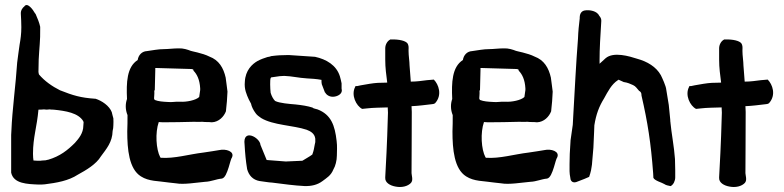

<svg xmlns="http://www.w3.org/2000/svg" viewBox="-20 -743 3160 774"><path d="M25 -47C35 -2 90 -1 136 1C144 1 153 1 161 0C208 -6 256 -14 294 -39C327 -57 368 -81 387 -113C409 -143 433 -170 434 -215C436 -222 437 -231 437 -238C437 -247 438 -256 437 -266C436 -270 435 -273 434 -277L431 -289V-290C421 -317 390 -337 365 -345H363C305 -349 275 -358 222 -379C190 -395 160 -416 137 -443C136 -445 136 -449 135 -453C135 -465 136 -484 136 -503C138 -546 143 -583 142 -625V-635C139 -650 131 -670 123 -688H122C112 -706 90 -735 78 -717C71 -712 63 -701 64 -687C65 -669 66 -651 66 -633C66 -607 63 -585 59 -563C56 -540 52 -515 49 -489V-488C44 -408 29 -297 26 -217L25 -199ZM113 -123C113 -190 129 -231 135 -301C141 -301 149 -301 157 -302L168 -301C173 -301 176 -302 180 -302C184 -301 192 -301 196 -301C245 -296 296 -288 316 -254C316 -254 315 -254 317 -250C317 -247 316 -242 316 -237C316 -205 296 -183 282 -167C253 -138 222 -113 174 -99H173C168 -97 160 -96 151 -96C147 -96 145 -95 143 -95C133 -95 125 -95 115 -96C114 -102 113 -112 113 -123Z M492 -344C485 -324 485 -301 494 -279C494 -257 494 -234 493 -213C493 -141 500 -62 548 -32C581 -11 617 -14 662 -7C665 -7 689 -4 689 -4C721 2 771 -7 806 -10C832 -11 851 -21 874 -23C887 -25 895 -47 902 -69C907 -86 912 -105 915 -108C927 -133 890 -144 864 -138C848 -135 826 -132 800 -128C741 -121 684 -103 628 -107L626 -109C609 -141 605 -208 620 -251C624 -251 630 -250 637 -250C665 -250 734 -251 762 -252C773 -252 784 -251 796 -252C802 -251 810 -251 816 -251C820 -251 825 -251 833 -250H834C862 -251 883 -273 891 -295V-297C894 -323 896 -346 897 -373V-374C895 -393 892 -411 890 -428V-429C881 -470 862 -501 824 -515C797 -529 749 -537 749 -538C736 -543 719 -549 699 -548C680 -548 657 -545 642 -545C617 -545 595 -540 572 -537C552 -536 538 -521 535 -501C491 -473 489 -410 492 -344ZM601 -346C601 -352 603 -365 602 -376C602 -376 601 -377 604 -380L606 -461V-469L745 -465C758 -465 760 -463 760 -459V-458C774 -444 785 -422 787 -387V-380C786 -375 785 -367 783 -352C770 -339 731 -331 706 -333C687 -334 674 -330 655 -332C637 -333 619 -334 604 -340C603 -341 602 -343 601 -346Z M966 -160C968 -124 971 -93 976 -63V-62C983 -36 999 -18 1027 -13H1028C1038 -12 1065 -7 1076 -7C1123 -1 1167 5 1207 7C1236 8 1260 2 1280 -13C1297 -26 1314 -35 1324 -60C1332 -73 1338 -96 1338 -116C1338 -132 1340 -153 1337 -175C1330 -237 1315 -281 1260 -302C1254 -304 1246 -305 1241 -308V-309C1219 -316 1198 -319 1171 -322C1147 -324 1107 -327 1089 -336C1082 -343 1075 -355 1071 -369C1069 -386 1068 -422 1071 -428L1072 -429V-430C1072 -430 1073 -430 1073 -431C1082 -432 1094 -434 1108 -436C1114 -436 1121 -437 1126 -437C1157 -436 1183 -429 1217 -427C1233 -426 1256 -425 1276 -421V-415C1276 -413 1276 -410 1277 -405V-404L1290 -370H1291C1296 -360 1309 -352 1324 -353C1340 -354 1357 -363 1358 -377C1358 -379 1358 -381 1357 -386V-407C1355 -417 1353 -426 1350 -436C1336 -480 1296 -504 1250 -514L1146 -521H1138C1118 -521 1097 -520 1075 -517H1074C1070 -515 1064 -514 1058 -513C1045 -509 1031 -504 1018 -497C997 -485 969 -460 967 -413C964 -384 974 -362 983 -342L992 -325C994 -314 1001 -299 1011 -286C1016 -279 1024 -273 1033 -267C1081 -238 1162 -238 1216 -220C1231 -214 1248 -206 1251 -184V-170C1251 -169 1250 -165 1249 -161C1245 -141 1246 -140 1239 -120C1227 -111 1213 -104 1199 -95L1132 -92L1055 -98L1030 -159C1028 -189 957 -227 966 -160Z M1412 -393C1394 -360 1416 -316 1440 -304L1459 -306C1484 -309 1513 -309 1543 -310L1544 -289C1540 -144 1536 -90 1533 -29V-26C1532 -7 1552 5 1574 9C1598 14 1624 9 1638 -7V-8C1646 -16 1639 -39 1639 -45C1639 -113 1640 -171 1640 -292L1639 -315C1666 -316 1695 -320 1721 -323C1724 -323 1730 -324 1734 -327C1764 -360 1748 -403 1729 -422H1727C1727 -422 1705 -420 1704 -420H1703C1679 -417 1660 -414 1636 -414C1635 -437 1632 -458 1631 -479C1631 -495 1627 -519 1627 -537V-542C1627 -549 1629 -559 1622 -569C1614 -578 1592 -585 1554 -584H1553L1552 -583C1541 -577 1533 -563 1533 -548V-503C1533 -469 1537 -442 1541 -410C1531 -409 1518 -410 1503 -409C1484 -408 1456 -403 1434 -399L1420 -396H1413ZM1732 -327 1734 -329Z M1803 -344C1796 -324 1796 -301 1805 -279C1805 -257 1805 -234 1804 -213C1804 -141 1811 -62 1859 -32C1892 -11 1928 -14 1973 -7C1976 -7 2000 -4 2000 -4C2032 2 2082 -7 2117 -10C2143 -11 2162 -21 2185 -23C2198 -25 2206 -47 2213 -69C2218 -86 2223 -105 2226 -108C2238 -133 2201 -144 2175 -138C2159 -135 2137 -132 2111 -128C2052 -121 1995 -103 1939 -107L1937 -109C1920 -141 1916 -208 1931 -251C1935 -251 1941 -250 1948 -250C1976 -250 2045 -251 2073 -252C2084 -252 2095 -251 2107 -252C2113 -251 2121 -251 2127 -251C2131 -251 2136 -251 2144 -250H2145C2173 -251 2194 -273 2202 -295V-297C2205 -323 2207 -346 2208 -373V-374C2206 -393 2203 -411 2201 -428V-429C2192 -470 2173 -501 2135 -515C2108 -529 2060 -537 2060 -538C2047 -543 2030 -549 2010 -548C1991 -548 1968 -545 1953 -545C1928 -545 1906 -540 1883 -537C1863 -536 1849 -521 1846 -501C1802 -473 1800 -410 1803 -344ZM1912 -346C1912 -352 1914 -365 1913 -376C1913 -376 1912 -377 1915 -380L1917 -461V-469L2056 -465C2069 -465 2071 -463 2071 -459V-458C2085 -444 2096 -422 2098 -387V-380C2097 -375 2096 -367 2094 -352C2081 -339 2042 -331 2017 -333C1998 -334 1985 -330 1966 -332C1948 -333 1930 -334 1915 -340C1914 -341 1913 -343 1912 -346Z M2276 -82C2276 -59 2275 -46 2279 -27C2279 -17 2285 -7 2297 -8C2301 -8 2303 -9 2308 -11C2330 -19 2344 -25 2355 -30C2358 -37 2361 -50 2363 -58V-59C2363 -61 2367 -79 2367 -88C2372 -139 2373 -154 2375 -212L2376 -238C2383 -282 2395 -314 2415 -346C2431 -375 2445 -403 2471 -420H2472L2473 -422C2478 -420 2490 -414 2495 -412H2496C2510 -410 2521 -405 2532 -400C2543 -395 2547 -387 2557 -376H2558C2563 -372 2566 -369 2566 -359V-358C2591 -250 2604 -166 2613 -45L2614 -26C2620 -14 2649 -7 2658 -1C2665 4 2673 5 2682 7H2684C2695 1 2702 -14 2702 -28V-56L2701 -102C2698 -148 2686 -212 2683 -247V-248C2682 -252 2682 -257 2682 -260L2676 -320L2666 -381C2665 -396 2649 -430 2644 -440C2625 -474 2589 -495 2549 -506C2518 -516 2453 -536 2421 -508C2410 -498 2403 -492 2397 -486V-501C2397 -546 2400 -596 2404 -659C2404 -668 2401 -673 2396 -679C2387 -699 2357 -704 2338 -701C2326 -699 2318 -691 2317 -674V-669C2314 -645 2311 -617 2310 -587C2302 -486 2297 -379 2291 -277L2289 -240C2286 -217 2283 -197 2280 -177V-176C2277 -136 2276 -105 2276 -82Z M2758 -393C2740 -360 2762 -316 2786 -304L2805 -306C2830 -309 2859 -309 2889 -310L2890 -289C2886 -144 2882 -90 2879 -29V-26C2878 -7 2898 5 2920 9C2944 14 2970 9 2984 -7V-8C2992 -16 2985 -39 2985 -45C2985 -113 2986 -171 2986 -292L2985 -315C3012 -316 3041 -320 3067 -323C3070 -323 3076 -324 3080 -327C3110 -360 3094 -403 3075 -422H3073C3073 -422 3051 -420 3050 -420H3049C3025 -417 3006 -414 2982 -414C2981 -437 2978 -458 2977 -479C2977 -495 2973 -519 2973 -537V-542C2973 -549 2975 -559 2968 -569C2960 -578 2938 -585 2900 -584H2899L2898 -583C2887 -577 2879 -563 2879 -548V-503C2879 -469 2883 -442 2887 -410C2877 -409 2864 -410 2849 -409C2830 -408 2802 -403 2780 -399L2766 -396H2759ZM3078 -327 3080 -329Z"/></svg>

Font: Vapor
Style: Sbd
Weight: 600
Foundry: Cannot Into Space Fonts
Version: Version 0.179